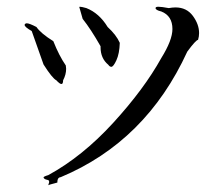

<svg xmlns="http://www.w3.org/2000/svg" viewBox="-20 -510 651 569"><path d="M123 39Q123 38 150 31V29Q150 16 160 15Q413 -91 535 -357Q560 -391 567 -392Q570 -402 570 -412Q570 -438 551.5 -463Q533 -488 500 -488Q491 -488 480 -486Q459 -490 449 -490Q441 -490 441 -486Q441 -480 458 -476Q491 -463 491 -424Q491 -391 458 -338Q407 -246 315.5 -146Q224 -46 123 9Q109 13 109 16Q109 17 111.5 19.5Q114 22 124 24L126 29ZM162 -261Q167 -261 167 -272Q176 -289 176 -306L175 -316Q155 -345 138 -388Q101 -411 88 -430Q67 -441 59 -441Q53 -440 53 -436Q53 -430 74 -418L109 -319Q135 -278 147 -272Q157 -261 162 -261ZM310 -312Q316 -312 325 -331.5Q334 -351 335 -383Q325 -406 299 -430Q274 -471 236 -486Q222 -490 217 -490Q215 -490 215 -489L225 -454Q249 -424 278 -373V-370Q278 -337 301 -318Q305 -312 310 -312Z"/></svg>

Font: Xiaobo Songti 小帛宋体
Style: Regular
Weight: 400
Version: Version 1.501;March 17, 2024;FontCreator 14.0.0.2814 64-bit